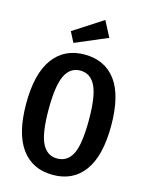

<svg xmlns="http://www.w3.org/2000/svg" viewBox="-137 -1012 852 1110"><g transform="rotate(15 289.0 -457.0)"><path d="M543 -346Q543 -167 477 -76Q411 15 289 15Q168 15 101.5 -75Q35 -165 35 -345Q35 -523 101.5 -614Q168 -705 289 -705Q411 -705 477 -616Q543 -527 543 -346ZM169 -345Q169 -202 199 -142.5Q229 -83 289 -83Q351 -83 380.5 -142Q410 -201 410 -346Q410 -488 380 -548.5Q350 -609 289 -609Q228 -609 198.5 -548Q169 -487 169 -345ZM401 -835 208 -753 176 -815 352 -929Z"/></g></svg>

Font: Fira Sans Compressed Medium
Style: Regular
Weight: 500
Width: 1
Designer: bBox Type GmbH & Carrois Corporate GbR & Edenspiekermann AG
Foundry: bBox Type GmbH & Carrois Corporate GbR & Edenspiekermann AG
Version: Version 4.301